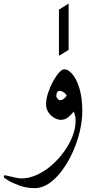

<svg xmlns="http://www.w3.org/2000/svg" viewBox="-74 -688 499 1035"><path d="M369.6 -88.4Q369.6 -36.1 356 21Q342.3 78.1 317.9 132.3Q293.5 186.5 261 230.5Q228.5 274.4 190.9 300.3Q153.3 326.2 113.3 326.2Q69.3 326.2 31.2 312.5Q-6.8 298.8 -30.3 284.2Q-53.7 269.5 -53.7 267.1Q-53.7 263.7 -52 260Q-50.3 256.3 -48.3 256.3Q-45.4 256.3 -28.6 260.7Q-11.7 265.1 8.3 269.5Q28.3 273.9 40.5 273.9Q82.5 273.9 124.8 254.6Q167 235.4 204.3 202.9Q241.7 170.4 271 129.9Q300.3 89.4 316.9 46.4Q333.5 3.4 333.5 -36.1Q333.5 -53.7 330.6 -65.4Q327.6 -77.1 323.7 -86.9Q312.5 -72.8 295.2 -57.4Q277.8 -42 254.9 -42Q236.8 -42 218.3 -52.7Q199.7 -63.5 187 -82.5Q174.3 -101.6 174.3 -126Q174.3 -153.3 184.8 -185.8Q195.3 -218.3 210.9 -247.6Q226.6 -276.9 243.4 -295.7Q260.3 -314.5 272.5 -314.5Q293.5 -314.5 315.9 -288.6Q338.4 -262.7 354 -212.2Q369.6 -161.6 369.6 -88.4ZM285.2 -174.3Q277.8 -186 266.8 -192.4Q255.9 -198.7 249 -198.7Q238.3 -198.7 233.9 -190.2Q229.5 -181.6 229.5 -169.9Q229.5 -164.1 236.1 -156Q242.7 -147.9 252 -147.9Q260.3 -147.9 270.8 -156Q281.2 -164.1 285.2 -174.3ZM295.9 -418.9 243.7 -387.2V-636.2L295.9 -668.5Z"/></svg>

Font: Rohingya Solluk
Style: Regular
Weight: 400
Designer: SIL International
Foundry: SIL International
Version: Version 1.001